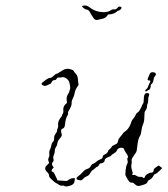

<svg xmlns="http://www.w3.org/2000/svg" viewBox="-20 -665 609 697"><path d="M511 -327Q518 -328 520.5 -325Q523 -322 520 -316Q518 -311 518 -301.5Q518 -292 516 -289Q514 -286 514 -281Q514 -271 507 -262Q504 -259 504 -241.5Q504 -224 499.5 -214.5Q495 -205 493.5 -191.5Q492 -178 489 -173Q481 -161 479 -139Q477 -117 474 -112Q471 -108 468.5 -104Q466 -100 461.5 -93.5Q457 -87 458 -80.5Q459 -74 457 -67Q455 -58 461 -41Q463 -37 461 -34Q459 -31 461 -30Q463 -29 466 -30Q469 -31 476 -26.5Q483 -22 489 -23Q495 -24 498 -21Q503 -15 506 -23Q507 -28 514.5 -33Q522 -38 528 -38Q538 -38 538 -49Q538 -52 546.5 -58Q555 -64 556.5 -64Q558 -64 563 -59L569 -55L558 -44Q548 -34 544 -33.5Q540 -33 537 -27Q533 -17 519 -10Q516 -8 515 -3.5Q514 1 503 5Q492 9 484.5 10Q477 11 470 4Q463 -3 459 -2Q450 0 440 -20L435 -30L436 -47Q438 -64 441.5 -69.5Q445 -75 443 -82.5Q441 -90 443 -91Q448 -96 438 -109Q432 -118 431 -122Q429 -130 418 -128.5Q407 -127 404 -118Q401 -112 393.5 -108Q386 -104 384 -101Q382 -98 374 -95Q360 -90 360 -83Q360 -78 355 -75Q350 -72 346 -72Q342 -72 339.5 -66.5Q337 -61 333.5 -60Q330 -59 325.5 -54.5Q321 -50 316.5 -47.5Q312 -45 307.5 -36.5Q303 -28 295 -25Q287 -22 282 -16Q277 -11 275.5 -10.5Q274 -10 268 -11Q260 -13 259 -14Q254 -18 266 -27Q273 -32 281 -41Q289 -50 297 -52Q305 -54 309 -61.5Q313 -69 319 -71Q325 -73 330 -78Q335 -83 343 -86Q351 -89 352 -92Q353 -102 360 -104Q365 -106 369 -110.5Q373 -115 373 -118Q373 -120 378 -123.5Q383 -127 385 -131.5Q387 -136 397 -140Q404 -143 405.5 -145Q407 -147 409 -155Q410 -161 418 -170Q426 -179 426 -180.5Q426 -182 435.5 -189Q445 -196 450.5 -207Q456 -218 456.5 -222Q457 -226 463 -233Q469 -240 472 -247Q475 -254 479 -256Q483 -258 487.5 -265.5Q492 -273 494 -278Q495 -284 498.5 -287.5Q502 -291 502 -305Q502 -325 511 -327ZM526 -400Q530 -404 538 -402.5Q546 -401 546 -395Q546 -392 542 -387.5Q538 -383 537 -374Q536 -365 531 -361Q526 -357 527 -354Q528 -351 525.5 -345Q523 -339 521 -339Q519 -339 514.5 -335.5Q510 -332 509 -333Q504 -336 512 -342Q516 -345 518.5 -353Q521 -361 524 -365Q529 -373 521 -373Q512 -373 519 -386Q523 -394 523 -395.5Q523 -397 526 -400ZM216 -414Q226 -417 238 -413Q246 -411 248.5 -406Q251 -401 256.5 -395.5Q262 -390 263 -376Q264 -362 265 -359.5Q266 -357 262 -352Q253 -340 251 -327Q250 -319 245 -309Q240 -299 240 -294Q242 -282 229 -262Q226 -258 227 -253.5Q228 -249 225 -246Q218 -235 216 -213Q215 -200 207 -198Q199 -195 203 -182Q205 -175 204 -172Q203 -169 197 -162Q189 -153 188.5 -145.5Q188 -138 183.5 -131.5Q179 -125 179 -117.5Q179 -110 175.5 -102.5Q172 -95 174 -88Q176 -81 172 -77Q166 -71 171 -63L175 -57L171 -53Q163 -42 172 -41Q176 -40 184 -21L189 -10L206 -9L223 -8L230 -13Q238 -18 245 -18H252L251 -11Q251 2 240 7Q220 15 214 10Q211 8 205.5 9Q200 10 192 4.5Q184 -1 183 -1Q180 -1 165 -16Q158 -22 158 -28Q158 -34 151 -40.5Q144 -47 144 -53Q144 -59 148 -63Q159 -72 158 -75Q152 -87 158 -95Q160 -99 159 -107Q158 -115 161 -121Q164 -127 166 -135Q167 -146 174 -152Q177 -156 176.5 -164Q176 -172 181.5 -179Q187 -186 187 -190.5Q187 -195 189.5 -199.5Q192 -204 191 -210Q189 -223 200 -238Q205 -243 205 -245.5Q205 -248 208 -252.5Q211 -257 210 -263Q208 -276 217 -286L223 -291L222 -303Q221 -314 226.5 -322.5Q232 -331 232 -334Q232 -337 234 -340.5Q236 -344 234 -356Q232 -368 228.5 -373Q225 -378 218 -382Q211 -386 204.5 -384.5Q198 -383 193 -383.5Q188 -384 185.5 -379Q183 -374 177 -374Q171 -374 168 -367.5Q165 -361 160.5 -359.5Q156 -358 150 -355Q144 -352 139 -354Q124 -359 137 -368Q142 -372 149 -377Q156 -382 161.5 -382Q167 -382 174.5 -389.5Q182 -397 185 -397Q188 -397 199 -404.5Q210 -412 216 -414ZM285 -645Q296 -646 306 -638Q328 -620 361 -621Q374 -622 381 -627Q388 -632 394.5 -631Q401 -630 405.5 -635.5Q410 -641 413 -641Q422 -641 421 -636Q419 -629 409 -626Q405 -625 403 -622Q401 -620 397 -618Q393 -616 388 -614.5Q383 -613 379 -613Q371 -613 370 -609Q369 -606 363.5 -602Q358 -598 352 -597Q346 -596 339 -594Q330 -591 325 -594Q320 -597 312 -611Q305 -624 302 -627Q299 -630 295 -630Q291 -630 284.5 -635Q278 -640 278 -642Q278 -644 285 -645Z"/></svg>

Font: TT2020 Style D
Style: Italic
Weight: 400
Italic angle: -15°
Version: Version 0.2.000